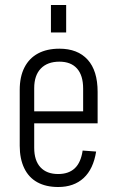

<svg xmlns="http://www.w3.org/2000/svg" viewBox="-20 -742 470 769"><path d="M213 7Q164 7 129.5 -12Q95 -31 77 -68.5Q59 -106 59 -158V-382Q59 -435 78 -472Q97 -509 132.5 -528Q168 -547 218 -547Q291 -547 331 -503Q371 -459 371 -374V-248H106V-296H323L313 -262V-387Q313 -440 288.5 -467.5Q264 -495 218 -495Q170 -495 143.5 -467.5Q117 -440 117 -389V-150Q117 -99 142 -72Q167 -45 213 -45Q255 -45 279.5 -68Q304 -91 311 -139L365 -135Q354 -65 315 -29Q276 7 213 7ZM245 -722V-612H184V-722Z"/></svg>

Font: Pathway Extreme Condensed Thin
Style: Regular
Weight: 250
Width: 3
Version: Version 1.001;gftools[0.9.26]